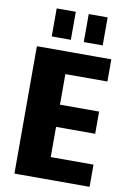

<svg xmlns="http://www.w3.org/2000/svg" viewBox="-99 -980 698 1039"><g transform="rotate(10 250.0 -460.0)"><path d="M194 -122H469V0H56V-700H465V-578H194L234 -673V-340L194 -410H449V-288H194L234 -358V-27ZM231 -920V-766H126V-920ZM406 -920V-766H302V-920Z"/></g></svg>

Font: Pathway Extreme Condensed ExtraBold
Style: Regular
Weight: 800
Width: 3
Version: Version 1.001;gftools[0.9.26]